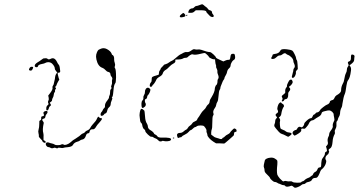

<svg xmlns="http://www.w3.org/2000/svg" viewBox="-20 -674 1682 900"><path d="M439 -126Q441 -129 446 -123Q448 -120 454 -120Q463 -120 452 -107L447 -101Q434 -87 431 -81Q423 -66 414 -68Q403 -69 400 -57Q399 -50 396 -50Q391 -49 389 -48Q387 -47 386 -45.5Q385 -44 383 -39Q378 -22 366 -20Q359 -19 355 -15.5Q351 -12 343 -10Q328 -6 322 5Q318 14 297 16Q282 17 277.5 19Q273 21 263.5 19Q254 17 251 20Q248 23 242.5 20Q237 17 233 19Q223 23 217 19Q213 16 207 15.5Q201 15 197 9Q191 -2 199 -6Q204 -8 209.5 -5.5Q215 -3 223 -1.5Q231 0 236 3.5Q241 7 252 6.5Q263 6 266 4Q272 0 279 4Q283 7 293 3.5Q303 0 312 -8Q321 -17 334 -24Q356 -38 361 -44Q364 -47 370 -49Q376 -51 379 -55.5Q382 -60 388 -62Q399 -66 404 -76Q407 -82 413 -89Q432 -109 434 -117Q437 -123 439 -126ZM192 -153Q199 -155 201 -153Q206 -148 198 -139Q193 -133 193 -128Q192 -119 185 -118Q173 -115 181 -106Q186 -100 185 -97Q178 -66 183 -50Q185 -42 184 -30V-18L188 -15Q196 -11 194 -7Q193 -4 189.5 -4.5Q186 -5 182.5 -7.5Q179 -10 179 -12Q179 -15 170 -23.5Q161 -32 162 -36Q163 -40 160.5 -49Q158 -58 161 -67.5Q164 -77 164 -91.5Q164 -106 164.5 -107Q165 -108 169.5 -110.5Q174 -113 173 -119Q172 -129 179 -129Q182 -129 185 -131.5Q188 -134 185 -139Q182 -144 184.5 -148Q187 -152 192 -153ZM118 -354Q122 -361 128 -361Q134 -361 135 -359.5Q136 -358 134 -353Q130 -342 123 -343Q117 -344 116 -346Q115 -348 118 -354ZM183 -400Q187 -401 193.5 -401Q200 -401 202 -399Q207 -393 217 -398Q235 -408 247 -384Q251 -375 255 -371Q259 -367 260 -358Q261 -349 262 -343Q264 -333 254 -333Q251 -333 250.5 -332Q250 -331 251 -325Q253 -317 255 -309L258 -301L252 -291Q247 -282 245 -275.5Q243 -269 241 -269Q238 -269 240 -263Q241 -262 242 -261Q244 -259 240.5 -256Q237 -253 238 -248.5Q239 -244 236 -241.5Q233 -239 232 -230Q231 -221 227.5 -215.5Q224 -210 224 -205Q224 -200 218.5 -196.5Q213 -193 213 -192Q213 -191 216 -188Q222 -180 214 -176Q211 -174 209 -167Q208 -161 204.5 -158Q201 -155 199 -157Q196 -159 197 -168Q198 -177 203.5 -181Q209 -185 207 -189Q203 -195 207 -203Q210 -208 208 -217L206 -226L213 -235Q229 -255 226 -264Q225 -268 228.5 -273Q232 -278 232 -281Q232 -284 235 -294.5Q238 -305 238 -311Q238 -314 239.5 -319Q241 -324 243 -327.5Q245 -331 247 -331Q252 -331 242 -342Q237 -348 237 -352Q237 -363 224 -376Q217 -382 208 -382.5Q199 -383 193.5 -379.5Q188 -376 176 -374Q160 -371 158 -364Q158 -361 155 -359.5Q152 -358 147.5 -359.5Q143 -361 143 -364Q141 -372 155 -381Q167 -388 173 -393Q179 -398 183 -400ZM454 -446Q467 -451 481 -444Q498 -435 503 -423Q504 -417 508 -416Q516 -411 515 -395Q515 -387 518 -379Q521 -371 518.5 -364.5Q516 -358 519 -355Q524 -349 524 -311Q523 -287 521 -285Q515 -278 513 -261Q510 -224 507 -221Q502 -215 506 -214Q508 -213 503.5 -203Q499 -193 499 -187Q499 -177 490 -170Q485 -166 483 -157Q480 -142 473 -142Q471 -142 468 -138Q467 -135 462 -132.5Q457 -130 454 -131.5Q451 -133 451.5 -138.5Q452 -144 455 -148Q459 -151 461.5 -157.5Q464 -164 468.5 -167.5Q473 -171 472 -179Q472 -190 483 -203Q491 -213 491 -218Q491 -223 493.5 -227Q496 -231 496 -241.5Q496 -252 499 -255Q505 -260 501 -267Q500 -269 503 -275.5Q506 -282 505 -289Q504 -296 506 -302Q508 -308 503 -314Q498 -320 498 -324Q498 -335 487 -337Q481 -338 474.5 -345.5Q468 -353 460 -356Q439 -363 432 -395Q429 -409 431 -418Q437 -440 445 -442Q447 -443 454 -446Z M793.5 -25Q790 -25 790 -27Q790 -29 793.5 -29Q797 -29 797 -27Q797 -25 793.5 -25ZM640 -162Q644 -166 650 -161Q654 -157 656 -156Q658 -155 660 -127Q661 -106 669 -94Q673 -87 673 -82Q673 -70 688 -62Q692 -60 697 -55Q702 -50 702 -48Q702 -46 708.5 -43Q715 -40 717 -36Q721 -28 742 -29Q782 -30 782 -21Q782 -19 780 -17Q778 -13 766 -12Q754 -11 748 -13Q742 -15 740 -13Q738 -11 732 -11Q726 -11 721 -17Q716 -23 709.5 -25Q703 -27 698.5 -30.5Q694 -34 689.5 -33Q685 -32 673 -43.5Q661 -55 661 -60Q661 -65 656 -68Q651 -71 648.5 -79.5Q646 -88 646 -91Q646 -94 642 -97.5Q638 -101 637 -107.5Q636 -114 635 -124Q633 -133 635 -145.5Q637 -158 640 -162ZM664 -258Q671 -266 679 -261Q685 -257 685 -253Q685 -248 681 -239.5Q677 -231 673.5 -228Q670 -225 670 -221Q670 -217 667.5 -213Q665 -209 662 -209Q659 -209 659 -202.5Q659 -196 661 -192Q664 -189 663.5 -183.5Q663 -178 660 -175Q653 -168 648 -168Q643 -168 643 -188Q643 -198 648 -203.5Q653 -209 652 -215.5Q651 -222 655.5 -229Q660 -236 659.5 -243.5Q659 -251 664 -258ZM925 -440Q952 -430 963 -430Q969 -430 980.5 -419Q992 -408 992 -405Q992 -401 1018 -390L1027 -386L1036 -390Q1045 -394 1050 -393.5Q1055 -393 1057 -395.5Q1059 -398 1060 -407Q1061 -416 1063.5 -419Q1066 -422 1073 -422Q1078 -422 1079.5 -419.5Q1081 -417 1082 -409Q1084 -396 1073 -391Q1070 -389 1065.5 -381Q1061 -373 1061 -368Q1061 -360 1053 -353Q1046 -347 1044 -335Q1043 -329 1037.5 -320Q1032 -311 1032 -307.5Q1032 -304 1028.5 -300Q1025 -296 1022 -287.5Q1019 -279 1016 -272.5Q1013 -266 1013 -261.5Q1013 -257 1009.5 -252.5Q1006 -248 1004 -221Q1003 -202 998 -195Q995 -191 993.5 -182.5Q992 -174 988 -169Q977 -154 980 -144Q983 -137 979 -132.5Q975 -128 975 -93Q975 -73 973 -69Q971 -65 970 -54V-43L978 -37Q986 -30 991.5 -29Q997 -28 1005 -25Q1019 -19 1022 -25Q1024 -29 1026.5 -29Q1029 -29 1034 -34.5Q1039 -40 1047.5 -44Q1056 -48 1058 -52Q1060 -56 1068 -64Q1076 -72 1078 -72Q1080 -72 1084.5 -69.5Q1089 -67 1089 -62Q1089 -58 1088 -57Q1087 -56 1081 -55Q1077 -54 1077 -47Q1077 -41 1075 -38.5Q1073 -36 1060 -25Q1052 -18 1048.5 -15Q1045 -12 1038 -6L1031 -1L1012 -2H993L980 -10Q969 -17 960.5 -26.5Q952 -36 952 -42Q952 -46 949.5 -51Q947 -56 948 -61Q949 -68 937 -82Q933 -86 920.5 -86Q908 -86 902.5 -82Q897 -78 894 -78Q891 -78 884 -71Q877 -64 874 -64Q871 -64 865 -56.5Q859 -49 846.5 -43Q834 -37 832 -33.5Q830 -30 827 -30.5Q824 -31 820.5 -29Q817 -27 815 -27Q813 -27 811 -34Q809 -41 810 -44Q813 -51 824 -51Q834 -51 843 -60Q849 -65 853 -66.5Q857 -68 860.5 -74.5Q864 -81 870.5 -85Q877 -89 881 -95.5Q885 -102 893.5 -105Q902 -108 904 -113.5Q906 -119 909.5 -123Q913 -127 920 -139Q927 -151 935 -158Q943 -165 946 -171.5Q949 -178 953 -182Q963 -189 963 -201Q963 -205 972 -219Q987 -244 987 -259Q987 -262 989.5 -268.5Q992 -275 994 -275.5Q996 -276 998 -282.5Q1000 -289 999.5 -294.5Q999 -300 1003 -305Q1007 -312 1002 -324Q998 -333 999 -339Q1000 -345 996 -352Q992 -359 993 -362Q994 -365 992 -370Q990 -375 989 -385L988 -396H983Q979 -396 974 -398Q969 -400 964.5 -402.5Q960 -405 959 -408Q957 -412 949 -419Q943 -425 940 -425.5Q937 -426 921 -422Q894 -415 884 -419Q879 -421 871 -415.5Q863 -410 860 -406.5Q857 -403 849.5 -403Q842 -403 838 -400Q831 -395 808 -395Q803 -395 802 -394Q801 -393 802 -390Q804 -381 791 -375Q783 -371 773.5 -361Q764 -351 759 -348Q746 -341 743 -330Q741 -321 724 -312Q716 -307 713 -301Q711 -295 705 -286Q699 -277 697.5 -277Q696 -277 694 -272Q692 -268 688.5 -267Q685 -266 683 -269Q681 -271 682.5 -278Q684 -285 687.5 -288Q691 -291 691 -300Q691 -309 692.5 -311.5Q694 -314 702 -317Q710 -320 715 -321Q721 -323 723 -323.5Q725 -324 725 -331.5Q725 -339 729 -344Q733 -349 733 -351.5Q733 -354 740 -360.5Q747 -367 747.5 -369Q748 -371 756 -373Q764 -375 772 -381Q780 -387 785.5 -389Q791 -391 801 -400Q821 -418 830 -421Q834 -423 841 -427Q848 -431 856.5 -430Q865 -429 874 -435.5Q883 -442 886.5 -443Q890 -444 895 -442.5Q900 -441 908 -442Q916 -443 925 -440ZM852 -602Q857 -607 859 -603Q858 -601 854 -600Q852 -600 851.5 -600Q851 -600 852 -602ZM829 -606Q836 -612 838 -613Q843 -613 847 -606.5Q851 -600 847 -597Q844 -595 836 -593.5Q828 -592 826 -593Q818 -597 829 -606ZM915 -650Q925 -654 927.5 -654Q930 -654 935 -650Q940 -645 945.5 -641.5Q951 -638 954.5 -632.5Q958 -627 963 -626Q974 -624 974 -615Q974 -611 978 -607Q985 -599 980 -595Q977 -593 971 -595Q965 -597 962 -601Q959 -605 953 -610.5Q947 -616 947 -619Q947 -626 919 -626H898L891 -620Q885 -614 876 -614Q867 -614 865 -614Q860 -613 865 -624Q865 -626 866 -627Q873 -635 883 -635Q886 -635 891 -640.5Q896 -646 900.5 -646Q905 -646 915 -650Z M1291 -192Q1296 -196 1299 -192Q1301 -188 1305 -187Q1308 -186 1310 -181.5Q1312 -177 1311 -175Q1302 -164 1298 -137Q1297 -132 1292 -127L1287 -123L1291 -118Q1294 -113 1293 -108Q1291 -103 1292 -89.5Q1293 -76 1295 -72Q1297 -69 1306.5 -65.5Q1316 -62 1320 -58Q1324 -54 1334 -53Q1347 -52 1347 -46Q1347 -44 1340 -38.5Q1333 -33 1331 -33Q1329 -33 1319 -38.5Q1309 -44 1301.5 -46Q1294 -48 1287 -56Q1270 -75 1267 -80.5Q1264 -86 1268 -95Q1270 -100 1270 -107Q1270 -114 1275 -118.5Q1280 -123 1278 -125Q1271 -132 1272 -137Q1273 -140 1279 -144Q1286 -148 1282 -157Q1279 -162 1280 -167Q1283 -186 1291 -192ZM1338 -299Q1347 -304 1350 -296Q1352 -292 1352 -289Q1352 -285 1347 -278.5Q1342 -272 1338 -270Q1332 -267 1337 -263Q1345 -256 1335 -245Q1330 -240 1331 -230Q1331 -209 1317 -209Q1314 -209 1312 -204.5Q1310 -200 1306 -199Q1302 -198 1301 -199.5Q1300 -201 1303 -206Q1306 -211 1303 -216Q1298 -224 1305 -228Q1314 -235 1316 -237.5Q1318 -240 1317 -246Q1316 -257 1323 -265Q1326 -268 1325 -271Q1324 -274 1329.5 -285.5Q1335 -297 1338 -299ZM1627 -417Q1630 -420 1637 -417Q1644 -414 1641 -404Q1640 -397 1640 -392Q1640 -384 1624 -372L1618 -368L1623 -361Q1627 -353 1625 -342Q1621 -308 1611 -297Q1607 -292 1604 -273Q1600 -241 1596 -233Q1590 -220 1585 -187Q1584 -176 1582 -172Q1574 -158 1574 -142Q1573 -133 1569 -127Q1565 -121 1564 -115Q1563 -109 1559.5 -106Q1556 -103 1557 -91Q1558 -79 1553 -70.5Q1548 -62 1549.5 -56Q1551 -50 1549 -46Q1540 -30 1539 -10Q1537 17 1527 22Q1517 27 1522 34Q1524 37 1522 40Q1520 43 1520 45.5Q1520 48 1515 51Q1508 56 1506 63.5Q1504 71 1508 77Q1510 79 1509 85Q1508 91 1505.5 97Q1503 103 1498.5 109Q1494 115 1490 118Q1485 121 1482 128Q1473 153 1466 158Q1463 160 1458 160Q1446 160 1442 169Q1439 176 1425 179Q1417 180 1413 184.5Q1409 189 1403 189Q1397 189 1392.5 193.5Q1388 198 1377 202.5Q1366 207 1362 206Q1359 205 1353.5 200Q1348 195 1342.5 197.5Q1337 200 1328.5 201Q1320 202 1317.5 198Q1315 194 1309.5 194Q1304 194 1297 190.5Q1290 187 1288 187Q1286 187 1280 183Q1274 179 1268.5 179Q1263 179 1254.5 171Q1246 163 1246 161Q1246 157 1227 139Q1220 132 1220 124.5Q1220 117 1217.5 112Q1215 107 1217 97Q1220 82 1221.5 77.5Q1223 73 1229 70Q1236 66 1248 65Q1260 64 1268 69Q1278 75 1279.5 78.5Q1281 82 1280 97Q1276 130 1280 145Q1282 151 1292 163Q1300 170 1302 172.5Q1304 175 1307 176Q1310 177 1312 175Q1317 173 1323.5 175Q1330 177 1338.5 176Q1347 175 1351 178.5Q1355 182 1372.5 182.5Q1390 183 1392.5 179.5Q1395 176 1398 176Q1401 176 1406 172Q1413 164 1427 159Q1431 158 1436 153.5Q1441 149 1442.5 149Q1444 149 1447 144Q1450 135 1459 131Q1464 129 1467 122Q1471 111 1477 111Q1483 111 1484.5 107Q1486 103 1486 90Q1487 74 1492 68Q1505 51 1503 44Q1502 42 1507 38Q1512 36 1512.5 34Q1513 32 1511 22L1508 13L1513 7Q1518 2 1517 -6Q1513 -21 1520 -34Q1523 -39 1523 -45Q1523 -51 1528 -58Q1542 -76 1540 -83Q1538 -92 1546 -107Q1549 -111 1546.5 -122Q1544 -133 1544 -138Q1544 -143 1537 -150Q1530 -156 1523.5 -156.5Q1517 -157 1503 -153Q1489 -150 1488 -145Q1486 -133 1472 -126Q1461 -120 1455 -115Q1449 -110 1444.5 -110Q1440 -110 1435 -105.5Q1430 -101 1428 -95Q1426 -89 1417 -79Q1411 -72 1409 -71Q1407 -70 1401 -71Q1395 -72 1393 -70Q1391 -68 1392 -63Q1394 -56 1369 -42L1361 -38L1355 -43Q1350 -49 1352 -54Q1353 -58 1358.5 -61.5Q1364 -65 1368 -65Q1370 -65 1373 -71Q1380 -84 1391 -78Q1395 -75 1400.5 -81.5Q1406 -88 1406 -93Q1406 -98 1416 -107Q1430 -120 1437 -120Q1442 -120 1445 -128Q1448 -136 1452 -137Q1456 -138 1459 -142.5Q1462 -147 1466 -147Q1470 -147 1474.5 -150.5Q1479 -154 1480 -157.5Q1481 -161 1494.5 -171.5Q1508 -182 1514 -184Q1518 -185 1522 -189Q1526 -193 1526 -196Q1526 -202 1538 -205Q1544 -206 1547.5 -214.5Q1551 -223 1557 -227Q1566 -232 1570.5 -236Q1575 -240 1577 -243.5Q1579 -247 1579 -252Q1579 -267 1587 -282Q1592 -290 1593 -299Q1597 -323 1602 -332Q1606 -339 1606 -347.5Q1606 -356 1611 -362Q1616 -368 1613 -373Q1607 -384 1616 -386Q1626 -389 1625 -404Q1625 -415 1627 -417ZM1298 -441Q1304 -445 1324 -443Q1344 -441 1351 -436Q1354 -434 1361 -420Q1368 -406 1368 -401Q1368 -396 1371 -392.5Q1374 -389 1375 -370L1376 -350L1371 -345Q1366 -339 1367 -335Q1368 -327 1363 -318Q1358 -309 1352 -309Q1346 -309 1349 -319Q1350 -323 1353 -335Q1355 -340 1355 -345.5Q1355 -351 1359 -355Q1365 -362 1359 -375Q1355 -383 1355 -388Q1355 -396 1346.5 -405Q1338 -414 1329 -417Q1325 -418 1321 -422Q1315 -428 1305 -420Q1298 -414 1291 -414Q1284 -414 1276.5 -406.5Q1269 -399 1262 -398Q1255 -397 1253.5 -397.5Q1252 -398 1252 -402Q1252 -406 1254 -407.5Q1256 -409 1257 -414Q1258 -418 1259.5 -419Q1261 -420 1267 -421Q1287 -423 1293 -435Q1296 -440 1298 -441Z"/></svg>

Font: TT2020 Style D
Style: Italic
Weight: 400
Italic angle: -15°
Version: Version 0.2.000